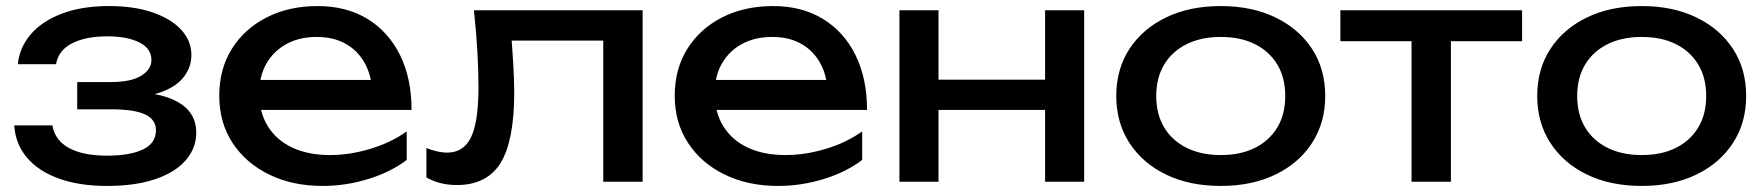

<svg xmlns="http://www.w3.org/2000/svg" viewBox="-20 -600 5823 634"><path d="M333 14Q243 14 175.5 -10Q108 -34 69.5 -79Q31 -124 27 -186H153Q161 -137 207.5 -111.5Q254 -86 333 -86Q409 -86 452 -106.5Q495 -127 495 -170Q495 -205 459.5 -222Q424 -239 347 -239H235V-329H344Q413 -329 446.5 -350Q480 -371 480 -402Q480 -440 440 -460Q400 -480 335 -480Q263 -480 218 -457Q173 -434 165 -388H39Q44 -442 80.5 -485.5Q117 -529 183 -554.5Q249 -580 340 -580Q423 -580 484 -559Q545 -538 578.5 -501.5Q612 -465 612 -418Q612 -380 588.5 -348Q565 -316 515.5 -297Q466 -278 388 -278V-295Q502 -299 565 -264.5Q628 -230 628 -162Q628 -111 593.5 -71Q559 -31 493 -8.5Q427 14 333 14Z M1045 14Q946 14 869 -23.5Q792 -61 748 -128Q704 -195 704 -284Q704 -372 745.5 -438.5Q787 -505 860.5 -542.5Q934 -580 1029 -580Q1124 -580 1193.5 -537.5Q1263 -495 1301 -418Q1339 -341 1339 -237H806V-336H1274L1209 -299Q1206 -355 1182.5 -395Q1159 -435 1119.5 -456.5Q1080 -478 1026 -478Q969 -478 926.5 -455Q884 -432 860 -390.5Q836 -349 836 -292Q836 -229 864.5 -183Q893 -137 945.5 -112.5Q998 -88 1070 -88Q1135 -88 1203 -108.5Q1271 -129 1323 -166V-72Q1271 -32 1196.5 -9Q1122 14 1045 14Z M1545 -566H2102V0H1972V-526L2032 -466H1610L1666 -512Q1671 -450 1674.5 -394.5Q1678 -339 1678 -295Q1678 -135 1633 -62Q1588 11 1488 11Q1461 11 1436 5Q1411 -1 1388 -14V-111Q1406 -104 1423.5 -100Q1441 -96 1456 -96Q1511 -96 1535.5 -147Q1560 -198 1560 -313Q1560 -363 1556.5 -427Q1553 -491 1545 -566Z M2549 14Q2450 14 2373 -23.5Q2296 -61 2252 -128Q2208 -195 2208 -284Q2208 -372 2249.5 -438.5Q2291 -505 2364.5 -542.5Q2438 -580 2533 -580Q2628 -580 2697.5 -537.5Q2767 -495 2805 -418Q2843 -341 2843 -237H2310V-336H2778L2713 -299Q2710 -355 2686.5 -395Q2663 -435 2623.5 -456.5Q2584 -478 2530 -478Q2473 -478 2430.5 -455Q2388 -432 2364 -390.5Q2340 -349 2340 -292Q2340 -229 2368.5 -183Q2397 -137 2449.5 -112.5Q2502 -88 2574 -88Q2639 -88 2707 -108.5Q2775 -129 2827 -166V-72Q2775 -32 2700.5 -9Q2626 14 2549 14Z M2950 -566H3079V0H2950ZM3431 -566H3560V0H3431ZM3023 -337H3485V-237H3023Z M4011 14Q3908 14 3830.5 -23.5Q3753 -61 3709.5 -128Q3666 -195 3666 -283Q3666 -372 3709.5 -438.5Q3753 -505 3830.5 -542.5Q3908 -580 4011 -580Q4114 -580 4191.5 -542.5Q4269 -505 4312.5 -438.5Q4356 -372 4356 -283Q4356 -195 4312.5 -128Q4269 -61 4191.5 -23.5Q4114 14 4011 14ZM4011 -88Q4077 -88 4124.5 -112Q4172 -136 4198 -179.5Q4224 -223 4224 -283Q4224 -343 4198 -386.5Q4172 -430 4124.5 -454Q4077 -478 4011 -478Q3946 -478 3898 -454Q3850 -430 3824 -386.5Q3798 -343 3798 -283Q3798 -223 3824 -179.5Q3850 -136 3898 -112Q3946 -88 4011 -88Z M4641 -521H4771V0H4641ZM4406 -566H5006V-464H4406Z M5401 14Q5298 14 5220.5 -23.5Q5143 -61 5099.5 -128Q5056 -195 5056 -283Q5056 -372 5099.5 -438.5Q5143 -505 5220.5 -542.5Q5298 -580 5401 -580Q5504 -580 5581.5 -542.5Q5659 -505 5702.5 -438.5Q5746 -372 5746 -283Q5746 -195 5702.5 -128Q5659 -61 5581.5 -23.5Q5504 14 5401 14ZM5401 -88Q5467 -88 5514.5 -112Q5562 -136 5588 -179.5Q5614 -223 5614 -283Q5614 -343 5588 -386.5Q5562 -430 5514.5 -454Q5467 -478 5401 -478Q5336 -478 5288 -454Q5240 -430 5214 -386.5Q5188 -343 5188 -283Q5188 -223 5214 -179.5Q5240 -136 5288 -112Q5336 -88 5401 -88Z"/></svg>

Font: Bounded
Style: Regular
Weight: 400
Designer: Vlad Churkin
Version: Version 1.0